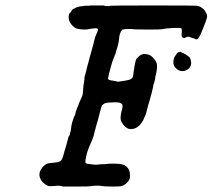

<svg xmlns="http://www.w3.org/2000/svg" viewBox="-20 -662 777 702"><path d="M645 -470Q660 -464 671 -454Q675 -451 675 -450.5Q675 -450 676 -447Q677 -444 677.5 -442.5Q678 -441 678 -438Q681 -428 675 -417Q670 -408 658 -404Q654 -402 647 -402Q634 -402 624 -412Q619 -416 620 -416L618 -419Q613 -427 614 -439Q615 -446 617 -451Q618 -453 618 -454Q618 -455 618.5 -455Q619 -455 620 -456.5Q621 -458 621.5 -458.5Q622 -459 622 -460L623 -461L626 -465Q626 -467 627 -467Q628 -467 628 -468Q628 -469 629 -469Q632 -469 632 -471Q632 -472 634.5 -471.5Q637 -471 637.5 -472.5Q638 -474 645 -470ZM314 -642Q341 -642 344.5 -642Q348 -642 355.5 -642Q363 -642 362 -641Q362 -640 370 -640Q382 -639 383 -641Q384 -642 540 -642Q696 -642 699 -641Q707 -640 712 -637Q727 -630 734 -614Q738 -607 737 -600Q735 -588 722 -557Q719 -551 718 -547Q714 -536 707 -525Q704 -521 704 -520.5Q704 -520 703.5 -520.5Q703 -521 702 -519L701 -518Q701 -520 700 -519.5Q699 -519 698 -518V-516L697 -518L694 -519H693Q693 -521 684 -523Q676 -525 673 -527Q667 -529 661 -526Q658 -524 655 -523Q652 -522 652 -523Q652 -525 649 -524Q648 -523 647.5 -523.5Q647 -524 647.5 -525Q648 -526 647.5 -527Q647 -528 646 -527L645 -528Q645 -530 645 -530Q644 -530 644 -530V-537V-538Q644 -538 645 -547Q645 -558 642 -559Q640 -560 617 -560Q589 -559 570 -555Q567 -554 520 -554Q466 -554 462 -556Q461 -556 451.5 -556Q442 -556 437 -555.5Q432 -555 429 -554Q424 -552 421 -544Q416 -534 415 -517Q415 -512 410 -492Q408 -485 405 -476Q402 -463 400 -460Q399 -458 397.5 -454Q396 -450 395 -448Q394 -446 393 -442.5Q392 -439 390 -434Q388 -429 387 -423.5Q386 -418 383 -409Q380 -400 379 -394.5Q378 -389 376.5 -382.5Q375 -376 375 -374Q376 -370 386 -368Q393 -367 396.5 -366.5Q400 -366 402 -365.5Q404 -365 407.5 -364Q411 -363 412.5 -363Q414 -363 417 -364Q420 -365 426 -365.5Q432 -366 434.5 -366.5Q437 -367 442 -368Q459 -370 465 -379Q467 -382 469 -402Q470 -408 470.5 -410.5Q471 -413 471 -415Q471 -417 472 -421Q473 -425 473 -425.5Q473 -426 474 -431L476 -440L479 -447L490 -458L491 -459Q500 -464 503 -464Q506 -465 511 -464.5Q516 -464 516.5 -463.5Q517 -463 519 -463Q523 -463 530 -459Q537 -455 542 -448Q543 -446 546 -443Q553 -435 554 -424Q555 -416 553 -405Q552 -402 551.5 -396.5Q551 -391 549 -386Q547 -377 548 -378V-379Q548 -375 544 -361Q543 -357 543 -356.5Q543 -356 542.5 -356Q542 -356 541 -353Q541 -347 534 -320Q529 -301 526 -291Q525 -288 524 -284.5Q523 -281 520 -270Q514 -245 511 -239Q509 -236 508 -233Q505 -223 498 -214Q493 -205 483 -198Q473 -190 457 -190Q444 -190 431 -206Q425 -214 422 -221Q419 -232 424 -254Q428 -267 428 -272Q428 -277 427 -280Q424 -285 415 -287Q402 -289 378 -287Q363 -286 358 -281Q354 -278 353 -277Q351 -274 347 -258Q342 -239 340 -231Q338 -224 337 -219.5Q336 -215 334.5 -211.5Q333 -208 330.5 -197.5Q328 -187 326 -180Q324 -173 322 -164Q319 -155 317.5 -152Q316 -149 314 -143.5Q312 -138 307 -127Q301 -113 298 -102Q290 -72 293 -66Q295 -63 316 -61Q322 -60 326 -60Q330 -59 335 -60Q351 -62 365 -62Q376 -63 380.5 -63.5Q385 -64 402.5 -63.5Q420 -63 425 -61.5Q430 -60 432 -59H434Q434 -59 435 -58Q436 -57 438 -56Q440 -55 441 -54Q452 -45 454 -33Q455 -30 455 -21Q456 -10 452 -4Q446 6 436 13Q429 18 421 19Q416 20 393.5 20Q371 20 366.5 19.5Q362 19 360 19Q358 19 352 18Q338 16 328 17Q313 18 309 19Q306 20 260 20Q214 20 211 20Q196 15 180 18Q176 18 168.5 18.5Q161 19 157 18Q147 15 135 3Q129 -4 126 -12Q121 -27 129 -41Q138 -57 153 -64Q160 -66 175 -67Q191 -68 197 -71Q204 -74 207 -81Q210 -86 216 -110Q220 -122 223 -133Q226 -144 227 -149Q228 -153 229 -156Q230 -159 230.5 -161Q231 -163 231 -163L235 -169Q236 -172 236 -172.5Q236 -173 236 -174.5Q236 -176 238 -182Q240 -188 240 -193Q240 -199 244 -215Q251 -237 252.5 -238.5Q254 -240 254.5 -242Q255 -244 256 -248Q257 -255 259 -259Q261 -262 261 -264Q262 -268 266 -276Q267 -278 267 -278.5Q267 -279 267.5 -280Q268 -281 269 -285Q276 -301 278 -305Q279 -307 279 -307.5Q279 -308 280 -310Q282 -314 283 -321Q284 -347 289 -374Q289 -376 288.5 -376Q288 -376 289.5 -382Q291 -388 292 -390.5Q293 -393 295 -402Q297 -411 299 -419Q302 -428 309 -456Q313 -470 313 -470Q313 -470 316 -481Q319 -492 321 -499Q323 -506 325 -515Q326 -520 327 -523Q328 -526 328.5 -528Q329 -530 329.5 -530.5Q330 -531 330 -531L333 -539Q334 -541 335 -542.5Q336 -544 336.5 -547Q337 -550 338 -552Q339 -556 335 -558Q334 -559 326.5 -558.5Q319 -558 316.5 -557.5Q314 -557 309.5 -556.5Q305 -556 302 -555Q299 -554 286 -554Q270 -555 262 -557Q253 -560 246 -567Q231 -582 231 -598Q231 -609 234 -613Q236 -614 239 -618Q244 -628 249 -630H250L252 -631Q260 -636 263 -636Q264 -636 266.5 -637Q269 -638 272.5 -638.5Q276 -639 275.5 -639Q275 -639 281 -639.5Q287 -640 288 -640V-641Q288 -641 291.5 -641Q295 -641 301 -641Q307 -641 314 -642Z"/></svg>

Font: TT2020 Style E
Style: Italic
Weight: 400
Italic angle: -15°
Version: Version 0.2.000